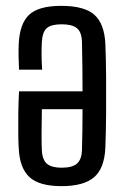

<svg xmlns="http://www.w3.org/2000/svg" viewBox="-20 -628 435 656"><path d="M124 -390H45Q44 -407 43.5 -434Q43 -461 44 -477Q47 -547 79.5 -577.5Q112 -608 189 -608Q269 -608 303 -577Q337 -546 340 -477Q342 -429 342.5 -366.5Q343 -304 342.5 -240Q342 -176 340 -124Q337 -53 301.5 -22.5Q266 8 190 8Q114 8 80.5 -23Q47 -54 44 -122Q43 -133 42.5 -165Q42 -197 42.5 -238Q43 -279 45 -316H262Q262 -357 261.5 -399.5Q261 -442 260 -485Q259 -519 242.5 -532Q226 -545 191 -545Q155 -545 140 -532Q125 -519 123 -485Q122 -470 122 -444Q122 -418 124 -390ZM190 -55Q228 -55 243.5 -69.5Q259 -84 260 -114Q261 -149 261.5 -183.5Q262 -218 262 -255H123Q122 -211 122 -170Q122 -129 123 -114Q125 -81 141 -68Q157 -55 190 -55Z"/></svg>

Font: Big Shoulders Text
Style: Regular
Weight: 400
Designer: Patric King
Foundry: XO Type Co
Version: Version 1.000; ttfautohint (v1.8.2)